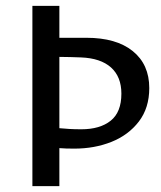

<svg xmlns="http://www.w3.org/2000/svg" viewBox="-20 -632 547 652"><path d="M90 0V-612H181.6V-503.7H273.3Q374.9 -503.7 430.9 -458.4Q486.9 -413.1 486.9 -333Q486.9 -265.5 451.6 -219.4Q416.3 -173.4 358.7 -150.3Q301.1 -127.3 232.3 -127.3Q216.6 -127.3 204.6 -127.7Q192.6 -128 181.6 -129V0ZM181.6 -196.7Q197.7 -195.3 215.3 -194.1Q232.9 -193 256.2 -193Q319.5 -193 355.9 -222.1Q392.2 -251.1 392.2 -314Q392.2 -371.2 357.1 -402.8Q321.9 -434.4 255.1 -437Q236.9 -437.8 218.9 -438.2Q200.8 -438.6 181.6 -438.8Z"/></svg>

Font: Ancizar Sans Thin
Style: Regular
Weight: 100
Designer: Cesar Puertas, Viviana Monsalve, Julian Moncada, Julian Prieto, Jose Castro, Mariel Hernandez, Felipe Aragon, Sara Alarc
Version: Version 8.100